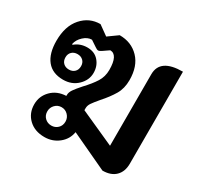

<svg xmlns="http://www.w3.org/2000/svg" viewBox="-132 -751 948 918"><g transform="rotate(30 342.0 -292.0)"><path d="M93 -103Q93 -148 124.5 -180Q156 -212 206 -214V-219Q206 -234 216.5 -249.5Q227 -265 251 -292Q285 -328 303.5 -357.5Q322 -387 322 -424Q322 -466 311 -487Q300 -508 279 -508L247 -486Q235 -478 229 -478Q222 -478 211 -486L178 -508Q154 -508 132.5 -488Q111 -468 106 -443L109 -440Q138 -465 178 -465Q218 -465 241 -438.5Q264 -412 264 -374Q264 -334 232.5 -303.5Q201 -273 153 -273Q94 -273 63.5 -311Q33 -349 33 -419Q33 -500 74 -546.5Q115 -593 176 -593L229 -555L282 -593Q347 -593 388.5 -550Q430 -507 430 -430Q430 -384 410 -350Q390 -316 356 -278Q334 -252 324.5 -238Q315 -224 315 -209V-198L506 -112V-507Q506 -593 631 -593V-85Q631 -41 605.5 -16Q580 9 534 9L331 -86Q324 -44 290.5 -17.5Q257 9 213 9Q159 9 126 -22.5Q93 -54 93 -103ZM196 -372Q196 -391 184 -402.5Q172 -414 153 -414Q134 -414 122 -402.5Q110 -391 110 -372Q110 -352 122 -340.5Q134 -329 153 -329Q172 -329 184 -340.5Q196 -352 196 -372ZM264 -105Q264 -126 249.5 -141Q235 -156 214 -156Q193 -156 178.5 -141Q164 -126 164 -105Q164 -83 178.5 -69Q193 -55 214 -55Q235 -55 249.5 -69Q264 -83 264 -105Z"/></g></svg>

Font: K2D
Style: Bold
Weight: 700
Designer: Katatrad Aksorn Co.,Ltd.
Foundry: Cadson Demak Co.,Ltd.
Version: Version 1.000; ttfautohint (v1.6)